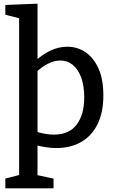

<svg xmlns="http://www.w3.org/2000/svg" viewBox="-20 -794 625 1044"><path d="M9 230V177L98 154L84 173V-709L99 -691L9 -714V-767L184 -774V-457L162 -454Q208 -497 253.5 -518.5Q299 -540 345 -540Q402 -540 446.5 -509Q491 -478 516.5 -419.5Q542 -361 542 -275Q542 -182 510 -118Q478 -54 420.5 -21.5Q363 11 285 11Q258 11 229.5 6.5Q201 2 170 -6L184 -15V173L172 156L271 177V230ZM273 -62Q355 -62 396.5 -116Q438 -170 438 -265Q438 -328 421.5 -372.5Q405 -417 376 -441Q347 -465 308 -465Q276 -465 241.5 -448Q207 -431 171 -396L184 -418V-64L171 -80Q227 -62 273 -62Z"/></svg>

Font: Bitter Thin Medium
Style: Regular
Weight: 500
Version: Version 3.021